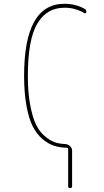

<svg xmlns="http://www.w3.org/2000/svg" viewBox="-20 -760 540 1000"><path d="M330.1 9.8Q293 8.8 262.7 -0.5Q232.4 -9.8 202.1 -35.2Q171.9 -60.5 150.9 -101.1Q129.9 -141.6 117.7 -209.5Q105.5 -277.3 105.5 -365.2Q105.5 -740.2 315.4 -740.2Q374 -740.2 420.9 -713.9Q429.7 -710 429.7 -697.3Q429.7 -693.4 426.3 -691.4Q422.9 -689.5 419.9 -691.4Q370.1 -720.7 315.4 -719.7Q222.7 -719.7 173.8 -636.2Q125 -552.7 125 -365.2Q125 -278.3 137.2 -213.4Q149.4 -148.4 167.5 -111.3Q185.5 -74.2 213.4 -50.8Q241.2 -27.3 265.6 -19Q290 -10.7 320.3 -9.8Q334 -8.8 344.7 1Q355.5 10.7 355.5 25.4V210Q355.5 219.7 345.2 219.7Q335 219.7 335 210V14.6Q335 9.8 330.1 9.8Z"/></svg>

Font: Rounded-X Mgen+ 2m thin
Style: Regular
Weight: 100
Designer: [Source Han Sans]
Ryoko NISHIZUKA  (kana & ideographs); Paul D. Hunt (Latin, Greek & Cyrillic); Wenlong ZHANG  (bopomofo
Version: Version 1.059.20150602